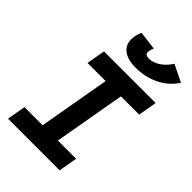

<svg xmlns="http://www.w3.org/2000/svg" viewBox="-271 -1046 1153 1153"><g transform="rotate(45 305.0 -470.0)"><path d="M28.3 0 49.3 -119.1H203.1L283.2 -574.2H129.4L150.4 -693.4H588.9L567.9 -574.2H413.1L333 -119.1H487.8L466.8 0ZM353.5 -758.3Q278.8 -758.3 242.7 -791.5Q206.5 -824.7 216.3 -883.8Q220.7 -910.6 231.4 -931.6L349.6 -917Q346.2 -909.2 343.5 -901.4Q340.8 -893.6 339.8 -886.7Q333.5 -853 371.1 -853Q404.3 -853 437.7 -874Q471.2 -895 496.6 -932.1L502 -939.9L610.4 -887.2L604 -877.9Q565.4 -821.8 499.3 -790Q433.1 -758.3 353.5 -758.3Z"/></g></svg>

Font: Cascadia Code PL
Style: Bold Italic
Weight: 700
Italic angle: -10°
Monospace: yes
Designer: Aaron Bell
Foundry: Saja Typeworks
Version: Version 2404.023; ttfautohint (v1.8.4)